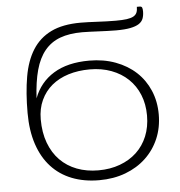

<svg xmlns="http://www.w3.org/2000/svg" viewBox="-54 -807 811 864"><g transform="rotate(-5 352.0 -375.0)"><path d="M360 -38.5Q413.5 -38.5 457.5 -54.8Q501.5 -71 533 -100.5Q564.5 -130 581.8 -172Q599 -214 599 -265.5Q599 -317 581.8 -359.2Q564.5 -401.5 533 -431.5Q501.5 -461.5 457.5 -478Q413.5 -494.5 360 -494.5Q307.5 -494.5 263.5 -480.8Q219.5 -467 188 -440.8Q156.5 -414.5 138.8 -376.2Q121 -338 121 -289.5Q121 -229.5 138.5 -182.8Q156 -136 187.5 -104Q219 -72 263 -55.2Q307 -38.5 360 -38.5ZM609 -756.5Q617.5 -756.5 619.8 -750.2Q622 -744 622 -733.5Q622 -715.5 616.8 -701.5Q611.5 -687.5 597.5 -678.2Q583.5 -669 558.5 -664Q533.5 -659 494 -659Q476 -659 455.2 -659.8Q434.5 -660.5 414 -661.5Q393.5 -662.5 374.5 -663.2Q355.5 -664 341 -664Q282.5 -664 240.8 -648.5Q199 -633 171.2 -599.2Q143.5 -565.5 129 -512.8Q114.5 -460 110.5 -385.5Q137 -456.5 200 -495.2Q263 -534 361 -534Q426 -534 479.8 -514Q533.5 -494 571.8 -458.5Q610 -423 631 -373.8Q652 -324.5 652 -265.5Q652 -206.5 630.8 -156.8Q609.5 -107 571 -70.8Q532.5 -34.5 478.8 -14.2Q425 6 360 6Q291.5 6 236.8 -15.5Q182 -37 143.8 -78.8Q105.5 -120.5 85 -182Q64.5 -243.5 64.5 -323.5Q64.5 -415 76.8 -486.2Q89 -557.5 120 -606.8Q151 -656 203.8 -681.8Q256.5 -707.5 338 -707.5Q353.5 -707.5 372.8 -706.8Q392 -706 413 -705Q434 -704 455.5 -703.2Q477 -702.5 496 -702.5Q526.5 -702.5 546 -705.2Q565.5 -708 576.5 -714.2Q587.5 -720.5 591.8 -730.8Q596 -741 596 -756.5Z"/></g></svg>

Font: Lato 2
Style: Regular
Weight: 300
Designer: Lukasz Dziedzic with Adam Twardoch and Botio Nikoltchev
Foundry: tyPoland Lukasz Dziedzic
Version: Version 2.015; 2015-08-06; http://www.latofonts.com/